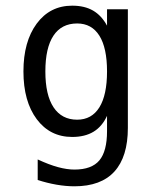

<svg xmlns="http://www.w3.org/2000/svg" viewBox="-20 -485 540 684"><path d="M361.3 -230.5Q361.3 -314.5 334 -357.9Q306.6 -401.4 254.9 -401.4Q199.2 -401.4 170.4 -357.9Q141.6 -314.5 141.6 -230.5Q141.6 -146.5 170.9 -102.5Q200.2 -58.6 254.9 -58.6Q306.6 -58.6 334 -102.5Q361.3 -146.5 361.3 -230.5ZM435.5 -29.3Q435.5 73.2 387.7 126Q339.8 178.7 245.1 178.7Q214.8 178.7 181.2 172.9Q147.5 167 114.3 156.2V83Q154.3 101.6 186.5 110.4Q218.8 119.1 245.1 119.1Q306.6 119.1 334 86.4Q361.3 53.7 361.3 -17.6V-72.3Q343.8 -34.2 313 -15.6Q282.2 2.9 237.3 2.9Q158.2 2.9 110.8 -60.5Q63.5 -124 63.5 -230.5Q63.5 -336.9 110.8 -400.9Q158.2 -464.8 237.3 -464.8Q281.2 -464.8 311.5 -447.3Q341.8 -429.7 361.3 -393.6V-452.1H435.5Z"/></svg>

Font: BabelStone Pseudographica Colour
Style: Regular
Weight: 400
Designer: Andrew West
Foundry: BabelStone
Version: Version 16.0.0